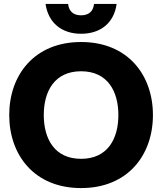

<svg xmlns="http://www.w3.org/2000/svg" viewBox="-20 -946 826 978"><path d="M393 12C631 12 759 -156 759 -360C759 -564 631 -732 393 -732C155 -732 27 -564 27 -360C27 -156 155 12 393 12ZM203 -360C203 -480 257 -583 393 -583C529 -583 583 -480 583 -360C583 -240 529 -137 393 -137C257 -137 203 -240 203 -360ZM212 -926C226 -829 295 -774 393 -774C492 -774 561 -829 574 -926H459C455 -888 432 -868 393 -868C354 -868 331 -888 327 -926Z"/></svg>

Font: Aspekta 750
Style: Regular
Weight: 750
Designer: Ivo Dolenc
Version: Version 2.000